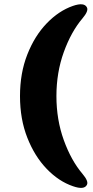

<svg xmlns="http://www.w3.org/2000/svg" viewBox="-20 -761 442 912"><path d="M75 -304.5Q75 -414 109.8 -502.2Q144.5 -590.5 201.8 -650Q259 -709.5 326.5 -733Q380.5 -751.5 393 -725.5Q401.5 -709 372 -674Q318 -610.5 283 -513.5Q248 -416.5 248 -304.5Q248 -192.5 283 -95.5Q318 1.5 372 65Q401.5 100 393 116.5Q380.5 142.5 326.5 123.5Q259 100.5 201.8 41Q144.5 -18.5 109.8 -106.8Q75 -195 75 -304.5Z"/></svg>

Font: Fraunces 9pt S050 Black
Style: Regular
Weight: 900
Version: Version 1.000; ttfautohint (v1.8.3)